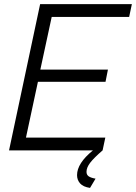

<svg xmlns="http://www.w3.org/2000/svg" viewBox="-20 -730 660 932"><path d="M606.9 -647.9H231L175.8 -392.1H503.9L492.2 -333H164.1L106 -62H491.2L478 0Q435.1 37.1 417.5 60.3Q399.9 83.5 399.9 104Q399.9 118.7 410.6 126Q421.4 133.3 443.8 137.2L417 182.1Q383.8 177.2 368.9 160.4Q354 143.6 354 120.1Q354 62.5 431.2 0H23.9L174.8 -710H620.1Z"/></svg>

Font: Rawline
Style: Italic
Weight: 400
Italic angle: -12°
Designer: Matt McInerney, Pablo Impallari, Rodrigo Fuenzalida
Foundry: Matt McInerney, Pablo Impallari, Rodrigo Fuenzalida
Version: Version 4.020;PS 004.020;hotconv 1.0.88;makeotf.lib2.5.64775